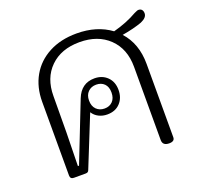

<svg xmlns="http://www.w3.org/2000/svg" viewBox="-103 -678 833 795"><g transform="rotate(-20 313.5 -280.5)"><path d="M485 -24V-347Q485 -426 436.5 -473Q388 -520 307 -520Q226 -520 178 -473Q130 -426 130 -347Q130 -180 126 -40H131L233 -300Q256 -358 314 -358Q348 -358 370 -336.5Q392 -315 392 -279Q392 -244 371 -221.5Q350 -199 314 -199Q294 -199 277 -207.5Q260 -216 250 -232L161 -11Q159 -5 155.5 -2.5Q152 0 145 0H94Q78 0 78 -16V-340Q78 -405 106 -454Q134 -503 186 -530.5Q238 -558 308 -558Q397 -558 458 -513Q518 -529 563 -555Q566 -556 572 -559Q578 -562 582 -562Q592 -562 597 -556Q602 -550 602 -540Q602 -521 574 -509Q539 -496 486 -487Q538 -430 538 -340V-17Q538 1 514 1Q485 1 485 -24ZM361 -279Q361 -304 347.5 -317.5Q334 -331 312 -331Q290 -331 276 -317Q262 -303 262 -279Q262 -254 276 -240Q290 -226 312 -226Q334 -226 347.5 -240Q361 -254 361 -279Z"/></g></svg>

Font: Maitree Light
Style: Regular
Weight: 300
Designer: CadsonDemak Team
Foundry: CadsonDemak
Version: Version 1.001